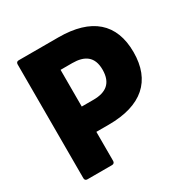

<svg xmlns="http://www.w3.org/2000/svg" viewBox="-180 -934 1115 1137"><g transform="rotate(-30 377.5 -365.0)"><path d="M96 42H265C276 42 283 35 283 24V-175H368C593 -175 710 -279 710 -474C710 -670 593 -772 368 -772H96C85 -772 79 -765 79 -754V24C79 35 85 42 96 42ZM363 -348H283V-599H363C447 -599 499 -565 499 -476C499 -383 447 -348 363 -348Z"/></g></svg>

Font: LINE Seed JP_OTF ExtraBold
Style: Regular
Weight: 800
Designer: LY Corporation & Fontrix & Fontworks
Version: Version 1.013